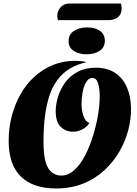

<svg xmlns="http://www.w3.org/2000/svg" viewBox="-20 -1044 776 1086"><path d="M297 22Q167 22 98 -45.5Q29 -113 29 -246Q29 -320 46.5 -387Q64 -454 96.5 -511.5Q129 -569 175.5 -611Q222 -653 280 -676.5Q338 -700 405 -700Q420 -700 435.5 -698.5Q451 -697 468 -693V-692Q414 -680 373.5 -655Q333 -630 304.5 -591.5Q276 -553 259 -501Q242 -449 234 -384.5Q226 -320 226 -243Q226 -136 252.5 -93.5Q279 -51 327 -51Q367 -51 401.5 -83Q436 -115 462.5 -167Q489 -219 507.5 -280Q526 -341 535.5 -400.5Q545 -460 544 -507Q543 -549 533.5 -576Q524 -603 502 -603Q482 -603 468 -580.5Q454 -558 447.5 -523.5Q441 -489 441 -453Q442 -416 452.5 -386.5Q463 -357 486 -348Q469 -324 444 -311.5Q419 -299 394 -299Q353 -299 324.5 -325.5Q296 -352 295 -413Q295 -453 308 -496Q321 -539 348.5 -577Q376 -615 419.5 -638Q463 -661 522 -661Q588 -661 632 -631Q676 -601 698 -549.5Q720 -498 721 -432Q722 -373 706 -310Q690 -247 656 -188Q622 -129 571 -81.5Q520 -34 451.5 -6Q383 22 297 22ZM308 -930Q306 -936 305 -942Q304 -948 304 -954Q304 -982 323 -1003Q342 -1024 373 -1024H664Q666 -1017 667 -1010Q668 -1003 668 -996Q668 -964 647.5 -947Q627 -930 592 -930ZM470 -737Q426 -737 397 -756Q368 -775 368 -811Q368 -850 399 -869.5Q430 -889 474 -889Q518 -889 545.5 -869.5Q573 -850 573 -813Q573 -776 543.5 -756.5Q514 -737 470 -737Z"/></svg>

Font: Sansita Swashed Light ExtraBold
Style: Regular
Weight: 800
Version: Version 1.003